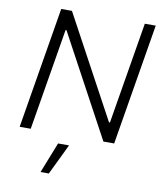

<svg xmlns="http://www.w3.org/2000/svg" viewBox="-102 -809 963 1133"><g transform="rotate(10 380.0 -242.5)"><path d="M738.3 -727.3 617.5 0H552.9L224.4 -609H218.8L117.5 0H51.1L171.9 -727.3H236.2L565.7 -117.5H571.4L672.9 -727.3ZM218.8 241.5 291.5 57.5H357.2L268.5 241.5Z"/></g></svg>

Font: Karasuma Gothic
Style: Light Italic
Weight: 300
Italic angle: 9.39998°
Designer: Rasmus Andersson / Ryoko Nishizuka
Foundry: rsms
Version: Version 1.00